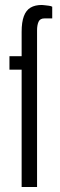

<svg xmlns="http://www.w3.org/2000/svg" viewBox="-20 -752 242 772"><path d="M67 0V-472H18V-526H67V-624Q67 -663 76 -687Q85 -711 103 -721.5Q121 -732 148 -732Q152 -732 159.5 -731Q167 -730 176 -729Q185 -728 190 -725V-678H159Q141 -678 135 -664.5Q129 -651 129 -630V0Z"/></svg>

Font: Archivo ExtraCondensed Light
Style: Regular
Weight: 300
Width: 2
Designer: Hector Gatti
Foundry: Omnibus-Type
Version: Version 2.001